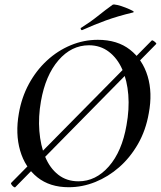

<svg xmlns="http://www.w3.org/2000/svg" viewBox="-20 -811 707 844"><path d="M47 12Q45 14 39.5 10Q34 6 30.5 0.5Q27 -5 29 -7L647 -633Q649 -635 654.5 -631.5Q660 -628 664.5 -623.5Q669 -619 666 -617ZM282 12Q199 12 144.5 -31.5Q90 -75 68.5 -149Q47 -223 63 -313Q75 -383 107 -442Q139 -501 186 -544.5Q233 -588 290.5 -612Q348 -636 410 -636Q496 -636 551.5 -592.5Q607 -549 629 -476Q651 -403 634 -313Q621 -238 586.5 -178Q552 -118 504 -76Q456 -34 399 -11Q342 12 282 12ZM325 -14Q401 -14 458.5 -79.5Q516 -145 536 -260Q549 -331 544 -394Q539 -457 517.5 -506Q496 -555 458.5 -583.5Q421 -612 371 -612Q294 -612 237 -546Q180 -480 160 -366Q148 -298 153 -235Q158 -172 178.5 -122Q199 -72 236 -43Q273 -14 325 -14ZM342 -679Q338 -677 335.5 -682.5Q333 -688 337 -689Q377 -714 410 -740.5Q443 -767 475 -790Q479 -793 496 -789Q513 -785 532 -777.5Q551 -770 562 -764Q573 -758 564 -756Q497 -740 445 -721Q393 -702 342 -679Z"/></svg>

Font: Cormorant Light SemiBold
Style: Italic
Weight: 600
Italic angle: -10°
Version: Version 4.000